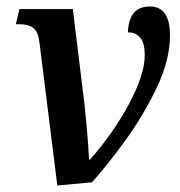

<svg xmlns="http://www.w3.org/2000/svg" viewBox="-20 -564 557 593"><path d="M157 9 264 -1Q312 -54 368 -131.5Q424 -209 464.5 -294Q505 -379 505 -455Q505 -544 443 -544Q378 -544 375 -464Q396 -465 411.5 -449.5Q427 -434 427 -393Q427 -334 379 -244Q331 -154 258 -71H255Q252 -136 241 -241L205 -536H40L29 -489H43Q68 -489 83 -477.5Q98 -466 102 -432Z"/></svg>

Font: Noto Serif SemiCondensed Semi
Style: Italic
Weight: 600
Width: 4
Italic angle: -12°
Designer: Monotype Design Team
Foundry: Monotype Imaging Inc.
Version: Version 1.901